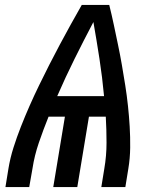

<svg xmlns="http://www.w3.org/2000/svg" viewBox="-20 -755 640 775"><path d="M2 0 14 -74Q21 -117 34.5 -159.5Q48 -202 64.5 -244Q81 -286 99.5 -328Q118 -370 138 -411Q158 -452 178.5 -492.5Q199 -533 221 -574Q243 -615 265 -655Q287 -695 310 -735H421Q431 -695 439.5 -654.5Q448 -614 456.5 -573.5Q465 -533 472 -492.5Q479 -452 485.5 -411Q492 -370 496.5 -328Q501 -286 503.5 -244Q506 -202 505.5 -159Q505 -116 498 -74L486 0H389L401 -74Q410 -126 410 -179Q410 -232 407 -284H339L292 0H195L242 -284H176Q155 -232 137 -179.5Q119 -127 111 -74L98 0ZM211 -367H400Q393 -443 381.5 -517.5Q370 -592 357 -666Q318 -592 281 -517.5Q244 -443 211 -367Z"/></svg>

Font: Iosevka Curly Medium Extended
Style: Italic
Weight: 500
Width: 7
Italic angle: -9°
Monospace: yes
Designer: Belleve Invis
Foundry: Belleve Invis
Version: Version 11.1.0; ttfautohint (v1.8.3)